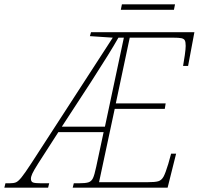

<svg xmlns="http://www.w3.org/2000/svg" viewBox="-82 -862 913 882"><path d="M-57 -20H-39Q-19 -20 -8.5 -24.5Q2 -29 17 -47.5Q32 -66 62 -112L436 -689L331 -696L336 -714H811L782 -559H759Q763 -580 767 -609Q771 -638 771 -651Q771 -669 767 -676.5Q763 -684 751.5 -686.5Q740 -689 712 -689H514L450 -387H679L675 -362H445L373 -25H595Q631 -25 645.5 -29.5Q660 -34 669 -50Q678 -66 691 -109L704 -156H727L688 0H252L257 -20H278Q311 -20 324.5 -24.5Q338 -29 345 -43.5Q352 -58 360 -96L394 -255H186L94 -112Q73 -79 66.5 -64.5Q60 -50 60 -41Q60 -28 69 -24Q78 -20 109 -20H144L139 0H-62ZM400 -280 487 -689H462Q426 -625 337 -487L202 -280ZM478 -842H722L717 -817H473Z"/></svg>

Font: Noto Serif NarrowThin
Style: Italic
Weight: 250
Width: 4
Italic angle: -12°
Designer: Monotype Design Team
Foundry: Monotype Imaging Inc.
Version: Version 1.001